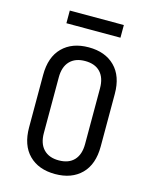

<svg xmlns="http://www.w3.org/2000/svg" viewBox="-134 -1001 868 1098"><g transform="rotate(15 300.0 -452.5)"><path d="M300 10Q202 10 145 -47Q88 -104 88 -210V-520Q88 -626 145 -683Q202 -740 300 -740Q398 -740 455 -683Q512 -626 512 -521V-210Q512 -104 455 -47Q398 10 300 10ZM300 -71Q359 -71 390.5 -104.5Q422 -138 422 -200V-530Q422 -592 390.5 -625.5Q359 -659 300 -659Q242 -659 210 -625.5Q178 -592 178 -530V-200Q178 -138 210 -104.5Q242 -71 300 -71ZM140 -840V-915H460V-840Z"/></g></svg>

Font: JetBrainsMono NFM
Style: Regular
Weight: 400
Monospace: yes
Designer: Philipp Nurullin, Konstantin Bulenkov
Foundry: JetBrains
Version: Version 2.304; ttfautohint (v1.8.4.7-5d5b);Nerd Fonts 3.3.0